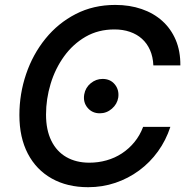

<svg xmlns="http://www.w3.org/2000/svg" viewBox="-20 -758 770 788"><path d="M341.8 10.3Q255.9 10.3 192.4 -25.4Q128.9 -61 94.2 -127.4Q59.6 -193.8 59.6 -285.6Q59.6 -373 87.2 -454.1Q114.7 -535.2 166.5 -599.1Q218.3 -663.1 290.8 -700.4Q363.3 -737.8 453.1 -737.8Q512.2 -737.8 561.3 -720.9Q610.4 -704.1 646 -672.1Q681.6 -640.1 701.2 -594.2Q720.7 -548.3 720.2 -489.7H609.4Q607.9 -524.9 595.7 -552.5Q583.5 -580.1 562.5 -598.9Q541.5 -617.7 512.9 -627.4Q484.4 -637.2 449.7 -637.2Q383.3 -637.2 331.3 -607.2Q279.3 -577.1 242.9 -526.6Q206.5 -476.1 187.7 -413.8Q168.9 -351.6 168.9 -287.6Q168.9 -224.6 190.7 -180.4Q212.4 -136.2 252.4 -113.3Q292.5 -90.3 346.7 -90.3Q383.3 -90.3 417.2 -99.9Q451.2 -109.4 480.2 -128.4Q509.3 -147.5 531.7 -174.8Q554.2 -202.1 567.4 -237.3H679.2Q661.1 -182.1 628.4 -136.7Q595.7 -91.3 551 -58.3Q506.3 -25.4 453.4 -7.6Q400.4 10.3 341.8 10.3ZM389.6 -293Q358.4 -293 339.4 -315.7Q320.3 -338.4 325.7 -370.6Q330.6 -398.4 352.3 -416.3Q374 -434.1 400.9 -434.1Q433.1 -434.1 451.4 -411.4Q469.7 -388.7 465.3 -357.4Q460.9 -330.6 439.2 -311.8Q417.5 -293 389.6 -293Z"/></svg>

Font: Inter 20pt Medium
Style: Italic
Weight: 500
Italic angle: -9.3988°
Version: Version 4.001;git-66647c0bb